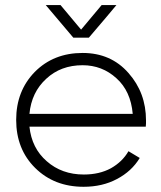

<svg xmlns="http://www.w3.org/2000/svg" viewBox="-20 -717 629 748"><path d="M265.6 -570.3Q239.3 -601.6 158.2 -697.3Q172.9 -697.3 215.8 -697.3Q236.3 -672.9 295.9 -601.6Q316.4 -626 376 -697.3Q390.6 -697.3 433.6 -697.3Q407.2 -665 326.2 -570.3Q310.5 -570.3 265.6 -570.3ZM301.8 -510.7Q412.1 -510.7 480.5 -432.6Q548.8 -355.5 548.8 -248Q548.8 -244.1 548.8 -236.3Q547.9 -227.5 547.9 -223.6Q397.5 -223.6 94.7 -223.6Q103.5 -139.6 162.1 -88.9Q220.7 -37.1 306.6 -37.1Q367.2 -37.1 412.1 -61.5Q457 -86.9 480.5 -127.9Q495.1 -119.1 524.4 -101.6Q493.2 -49.8 435.5 -19.5Q378.9 10.7 305.7 10.7Q191.4 10.7 117.2 -62.5Q43 -135.7 43 -250Q43 -362.3 115.2 -436.5Q188.5 -510.7 301.8 -510.7ZM301.8 -462.9Q216.8 -462.9 160.2 -410.2Q102.5 -357.4 94.7 -273.4Q228.5 -273.4 497.1 -273.4Q489.3 -362.3 433.6 -412.1Q377.9 -462.9 301.8 -462.9Z"/></svg>

Font: LeFont
Style: ExtraLight
Weight: 200
Designer: Leryon MEDIA
Version: Version 1.0